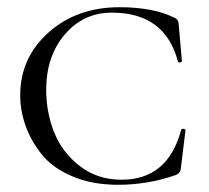

<svg xmlns="http://www.w3.org/2000/svg" viewBox="-20 -500 578 532"><path d="M311 -480Q405 -480 463 -451Q474 -447 475 -434L484 -331Q484 -328 479 -327Q474 -326 473 -330Q437 -465 290 -465Q211 -465 159.5 -404.5Q108 -344 108 -251Q108 -189 130 -133.5Q152 -78 201 -40Q250 -2 317 -2Q445 -2 482 -140Q483 -144 488.5 -143Q494 -142 494 -139L481 -33Q480 -20 467 -15Q390 12 307 12Q235 12 180 -11.5Q125 -35 95 -73Q65 -111 50.5 -152.5Q36 -194 36 -236Q36 -340 114.5 -410Q193 -480 311 -480Z"/></svg>

Font: Cormorant SC
Style: Regular
Weight: 400
Designer: Christian Thalmann (Catharsis Fonts)
Version: Version 1.000;PS 002.000;hotconv 1.0.88;makeotf.lib2.5.64775